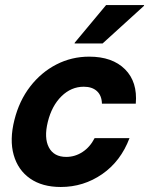

<svg xmlns="http://www.w3.org/2000/svg" viewBox="-20 -736 595 766"><path d="M222.5 10Q148.3 10 100 -23.8Q51.7 -57.5 34.6 -117.9Q17.5 -178.3 37.5 -257.5Q56.7 -334.2 100.4 -390.8Q144.2 -447.5 205 -478.8Q265.8 -510 335.8 -510Q428.3 -510 478.8 -459.6Q529.2 -409.2 521.7 -322.5H386.7Q385.8 -355 366.7 -372.5Q347.5 -390 314.2 -390Q264.2 -390 225.4 -352.1Q186.7 -314.2 170.8 -250Q155 -185.8 175 -147.9Q195 -110 244.2 -110Q279.2 -110 309.2 -129.6Q339.2 -149.2 357.5 -185H496.7Q461.7 -92.5 387.5 -41.2Q313.3 10 222.5 10ZM277.5 -562.5 278.3 -565.8 403.3 -715.8H555L554.2 -712.5L389.2 -562.5Z"/></svg>

Font: Funnel Sans
Style: Bold Italic
Weight: 700
Italic angle: -14.036°
Designer: NORD ID, Kristian Moeller
Foundry: Dicotype
Version: Version 1.000